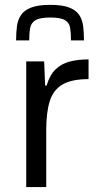

<svg xmlns="http://www.w3.org/2000/svg" viewBox="-20 -759 407 779"><path d="M86.4 0V-510H159.1L163.1 -411.9H169.2Q181.8 -455 205.9 -478Q230.1 -501.1 263.9 -509.5Q297.8 -518 339.3 -518V-438Q270.1 -438 232.9 -415.8Q195.7 -393.6 181.6 -347.9Q167.6 -302.3 167.6 -231.8V0ZM184 -739.3Q233.1 -739.3 260.7 -728.5Q288.3 -717.7 301.2 -698.5Q314.1 -679.2 317.4 -652.9Q320.7 -626.6 320.7 -595H268Q268 -625.4 264.5 -646.1Q261.1 -666.7 243.6 -677.3Q226.1 -687.9 184 -687.9Q142.6 -687.9 124.5 -677.3Q106.5 -666.7 102.5 -646.1Q98.5 -625.4 98.5 -595H45.3Q45.3 -626.6 48.8 -652.9Q52.4 -679.2 65.6 -698.5Q78.7 -717.7 106.8 -728.5Q135 -739.3 184 -739.3Z"/></svg>

Font: Saira Thin
Style: Regular
Weight: 100
Designer: Hector Gatti with collaboration of the Omnibus-Type team
Foundry: Omnibus-Type
Version: Version 1.101